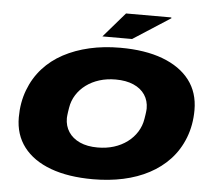

<svg xmlns="http://www.w3.org/2000/svg" viewBox="-59 -949 1126 1025"><g transform="rotate(5 504.0 -436.5)"><path d="M476 12Q343 12 248.5 -23Q154 -58 103.5 -124Q53 -190 53 -283Q53 -362 78.5 -429.5Q104 -497 150 -548Q195 -598 257.5 -631.5Q320 -665 396.5 -682.5Q473 -700 561 -700Q694 -700 788.5 -664.5Q883 -629 933.5 -563Q984 -497 984 -403Q984 -323 957.5 -254.5Q931 -186 883 -135Q838 -87 776 -54Q714 -21 638 -4.5Q562 12 476 12ZM486 -159Q533 -159 573 -171.5Q613 -184 644.5 -207.5Q676 -231 696 -263Q716 -295 722 -333Q724 -346 725.5 -355Q727 -364 727.5 -370Q728 -376 728.5 -380.5Q729 -385 729 -389Q729 -431 708 -462.5Q687 -494 647 -511.5Q607 -529 551 -529Q504 -529 464 -516.5Q424 -504 393 -481Q362 -458 342 -426.5Q322 -395 316 -357Q314 -344 312.5 -335Q311 -326 310.5 -319.5Q310 -313 309.5 -309Q309 -305 309 -301Q309 -259 330 -227Q351 -195 390.5 -177Q430 -159 486 -159ZM460 -752 575 -885H817L819 -881L619 -752Z"/></g></svg>

Font: Archivo Expanded Black
Style: Italic
Weight: 900
Width: 7
Italic angle: -10°
Designer: Hector Gatti
Foundry: Omnibus-Type
Version: Version 2.001